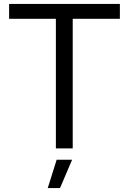

<svg xmlns="http://www.w3.org/2000/svg" viewBox="-20 -749 650 969"><path d="M262 0V-665H347V0ZM26 -654V-729H585V-654ZM221 200 266 57H344L283 200Z"/></svg>

Font: Mona Sans ExtraLight
Style: Regular
Weight: 400
Version: Version 2.000